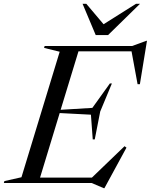

<svg xmlns="http://www.w3.org/2000/svg" viewBox="-59 -955 787 1002"><path d="M482.5 27 419 0H-39L-36 -10L53 -30L252.5 -685L171 -705L174 -715H631L704.5 -742H708L671 -515.5H659L627.5 -687H350.5L257.5 -382L423 -392L514.5 -519.5H525L464 -373L435.5 -227.5H425L415.5 -356.5L252.5 -365L150 -28H420.5L591 -192L601 -184.5L486 27ZM671.5 -935 505 -772H440.5L372 -935H391.5L481.5 -828.5L650.5 -935Z"/></svg>

Font: Newsreader Display
Style: Italic
Weight: 400
Italic angle: -17°
Designer: Hugues Gentile
Foundry: Production Type
Version: Version 1.001